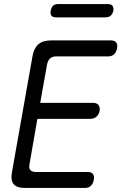

<svg xmlns="http://www.w3.org/2000/svg" viewBox="-20 -930 640 950"><path d="M179 -421H441Q459 -421 467.5 -410Q476 -399 473 -382Q470 -364 457.5 -353Q445 -342 427 -342H165L126 -118Q122 -99 130 -89Q138 -79 157 -79H415Q433 -79 440.5 -68Q448 -57 444 -40Q441 -22 430 -11Q419 0 401 0H103Q63 0 47.5 -19Q32 -38 39 -77L141 -653Q148 -692 170 -711Q192 -730 232 -730H530Q548 -730 555.5 -719Q563 -708 559 -690Q556 -673 545 -662Q534 -651 516 -651H258Q239 -651 228 -641Q217 -631 213 -612ZM258 -844Q241 -844 234.5 -852.5Q228 -861 231 -877Q234 -894 243 -902Q252 -910 269 -910H512Q529 -910 536 -902Q543 -894 541 -877Q537 -861 527.5 -852.5Q518 -844 501 -844Z"/></svg>

Font: Maple Mono NL Light
Style: Italic
Weight: 300
Italic angle: -10°
Monospace: yes
Designer: subframe7536
Version: Version 7.000